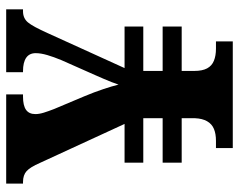

<svg xmlns="http://www.w3.org/2000/svg" viewBox="-94 -660 754 605"><g transform="rotate(-90 282.5 -357.0)"><path d="M119 0V-53H142Q164 -53 179.5 -59.5Q195 -66 203.5 -81Q212 -96 213 -119V-161H73V-221H213V-282H73V-341H195L72 -608Q59 -638 46.5 -649.5Q34 -661 12 -661H7V-714H288V-661H281Q253 -661 239.5 -651.5Q226 -642 226 -622Q226 -610 230.5 -595.5Q235 -581 242 -563L282 -468Q295 -437 304.5 -408.5Q314 -380 319 -360Q322 -369 326.5 -381Q331 -393 337 -406.5Q343 -420 349 -434L396 -540Q406 -564 412 -584.5Q418 -605 418 -621Q418 -641 403.5 -651Q389 -661 361 -661H358V-714H556V-661H550Q528 -661 515 -645.5Q502 -630 481 -583L371 -341H502V-282H362V-221H502V-161H362V-121Q362 -96 370 -81Q378 -66 394 -59.5Q410 -53 432 -53H455V0Z"/></g></svg>

Font: Noto Serif Khmer
Style: Bold
Weight: 700
Version: Version 2.003